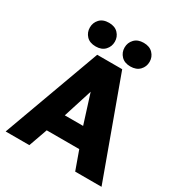

<svg xmlns="http://www.w3.org/2000/svg" viewBox="-207 -1054 1125 1198"><g transform="rotate(30 355.0 -455.0)"><path d="M9.5 0 265 -700H445L700.2 0H510.5L462.2 -134.3H227.8L180.2 0ZM278.8 -271.7H410.8L345 -480ZM230.2 -740Q186.7 -740 163.3 -765Q140 -790 140 -825Q140 -860 163.3 -885Q186.7 -910 230.2 -910Q272.7 -910 296.2 -885Q319.7 -860 319.7 -825Q319.7 -790 296.2 -765Q272.7 -740 230.2 -740ZM479.9 -740Q437.3 -740 413.7 -765Q390 -790 390 -825Q390 -860 413.6 -885Q437.2 -910 479.9 -910Q522.7 -910 546.5 -885Q570.3 -860 570.3 -825Q570.3 -790 546.4 -765Q522.4 -740 479.9 -740Z"/></g></svg>

Font: Golos Text
Style: Regular
Weight: 400
Designer: A.Korolkova, Vitaly Kuzmin
Foundry: ParaType Ltd
Version: Version 2.004